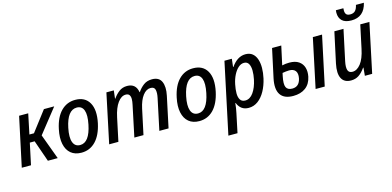

<svg xmlns="http://www.w3.org/2000/svg" viewBox="-85 -1273 4148 2033"><g transform="rotate(-15 1989.5 -256.0)"><path d="M12 0 127 -539H227L181 -319H231L399 -539H512L304 -276L406 0H298L216 -235H163L113 0Z M666 10Q595 10 550.5 -27Q506 -64 491.5 -132.5Q477 -201 497 -294Q523 -418 587 -483Q651 -548 743 -548Q850 -548 896 -467.5Q942 -387 912 -246Q885 -121 821.5 -55.5Q758 10 666 10ZM673 -72Q774 -72 812 -258Q833 -360 813.5 -412.5Q794 -465 738 -465Q635 -465 597 -281Q576 -180 596 -126Q616 -72 673 -72Z M970 0 1084 -539H1165L1155 -451H1159Q1185 -490 1222.5 -519Q1260 -548 1312 -548Q1408 -548 1424 -450H1427Q1454 -491 1492 -519.5Q1530 -548 1585 -548Q1662 -548 1687.5 -490.5Q1713 -433 1693 -339L1621 0H1520L1592 -340Q1604 -395 1596 -429Q1588 -463 1547 -463Q1499 -463 1461.5 -413.5Q1424 -364 1405 -276L1346 0H1246L1318 -342Q1325 -373 1325.5 -400.5Q1326 -428 1314.5 -445.5Q1303 -463 1274 -463Q1226 -463 1186 -408.5Q1146 -354 1125 -254L1071 0Z M1958 10Q1887 10 1842.5 -27Q1798 -64 1783.5 -132.5Q1769 -201 1789 -294Q1815 -418 1879 -483Q1943 -548 2035 -548Q2142 -548 2188 -467.5Q2234 -387 2204 -246Q2177 -121 2113.5 -55.5Q2050 10 1958 10ZM1965 -72Q2066 -72 2104 -258Q2125 -360 2105.5 -412.5Q2086 -465 2030 -465Q1927 -465 1889 -281Q1868 -180 1888 -126Q1908 -72 1965 -72Z M2213 238 2378 -539H2459L2449 -451H2453Q2521 -548 2609 -548Q2656 -548 2685.5 -524Q2715 -500 2729 -458Q2743 -416 2742.5 -362.5Q2742 -309 2729 -251Q2712 -176 2679.5 -117Q2647 -58 2601 -24Q2555 10 2499 10Q2411 10 2377 -76H2373Q2371 -51 2366.5 -22.5Q2362 6 2357 29L2313 238ZM2484 -75Q2535 -75 2572.5 -127.5Q2610 -180 2628 -265Q2639 -317 2638.5 -362.5Q2638 -408 2622 -436Q2606 -464 2571 -464Q2538 -464 2508.5 -438Q2479 -412 2456.5 -367.5Q2434 -323 2423 -268Q2412 -216 2412 -172Q2412 -128 2429 -101.5Q2446 -75 2484 -75Z M2987 10Q2887 10 2847.5 -49.5Q2808 -109 2832 -224L2900 -539H3001L2956 -333Q2995 -342 3035 -342Q3100 -342 3138.5 -315.5Q3177 -289 3190 -244.5Q3203 -200 3192 -146Q3176 -69 3122.5 -29.5Q3069 10 2987 10ZM3233 0 3347 -539H3448L3333 0ZM2932 -222Q2914 -138 2930 -103Q2946 -68 2997 -68Q3074 -68 3092 -155Q3102 -207 3081.5 -235Q3061 -263 3012 -263Q2996 -263 2976.5 -260.5Q2957 -258 2939 -255Z M3621 10Q3546 10 3517.5 -45.5Q3489 -101 3511 -205L3583 -539H3683L3611 -202Q3598 -140 3608.5 -107.5Q3619 -75 3659 -75Q3708 -75 3749.5 -127.5Q3791 -180 3813 -286L3867 -539H3967L3853 0H3773L3781 -88H3777Q3742 -38 3705.5 -14Q3669 10 3621 10ZM3789 -603Q3721 -603 3687.5 -634.5Q3654 -666 3654 -723Q3654 -734 3656 -750H3738Q3738 -741 3737.5 -736.5Q3737 -732 3737 -726Q3737 -697 3750 -682.5Q3763 -668 3793 -668Q3828 -668 3847.5 -688Q3867 -708 3876 -750H3963Q3929 -603 3789 -603Z"/></g></svg>

Font: Noto Sans SemiCondensed Medium
Style: Italic
Weight: 500
Width: 4
Italic angle: -12°
Designer: Monotype Design Team
Foundry: Monotype Imaging Inc.
Version: Version 2.013; ttfautohint (v1.8.4.7-5d5b)